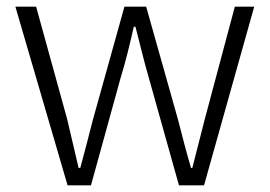

<svg xmlns="http://www.w3.org/2000/svg" viewBox="-20 -554 807 574"><path d="M182 0H252L340 -319C356 -371 368 -421 380 -474H385C399 -421 410 -372 425 -321L515 0H590L740 -534H682L592 -197C579 -146 567 -100 555 -52H551C537 -100 525 -146 512 -197L417 -534H352L258 -197C245 -146 233 -100 220 -52H215C204 -100 193 -146 181 -197L88 -534H26Z"/></svg>

Font: Noto Sans CJK SC Light
Style: Regular
Weight: 300
Designer: Ryoko NISHIZUKA 西塚涼子 (kana, bopomofo & ideographs); Paul D. Hunt (Latin, Greek & Cyrillic); Sandoll Communications 산돌커뮤니
Foundry: Adobe
Version: Version 2.004;hotconv 1.0.118;makeotfexe 2.5.65603